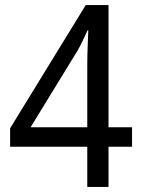

<svg xmlns="http://www.w3.org/2000/svg" viewBox="-20 -739 560 759"><path d="M502 -159H409V0H325V-159H20V-232L319 -719H409V-236H502ZM325 -478Q325 -519 326.5 -555Q328 -591 329 -619H326Q317 -599 306.5 -577Q296 -555 286 -538L101 -236H325Z"/></svg>

Font: Noto Sans Hebrew SemiCondensed
Style: Regular
Weight: 400
Width: 4
Designer: Monotype Design Team
Foundry: Monotype Imaging Inc.
Version: Version 2.004; ttfautohint (v1.8.4.7-5d5b)